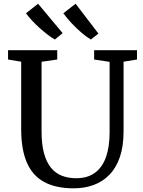

<svg xmlns="http://www.w3.org/2000/svg" viewBox="-20 -1016 780 1044"><path d="M381.3 8Q283.2 8 219.9 -26.6Q156.5 -61.1 125.9 -132.4Q95.2 -203.6 95.2 -313.5V-680.5L23.8 -692.4V-743H291.3V-692.4L206 -680.1V-303.1Q206 -232.1 219.2 -183.1Q232.4 -134.1 257.1 -104Q281.9 -73.9 316.5 -60.4Q351.2 -46.9 394.2 -46.9Q455.5 -46.9 495.8 -76.2Q536.2 -105.5 556.1 -161.3Q576 -217.2 576 -296.7V-679.6L491.8 -692.4V-743H724.9V-692.4L651.9 -680.5V-302.3Q651.9 -220.8 631.8 -162.1Q611.7 -103.5 575 -65.8Q538.3 -28.1 488.9 -10.1Q439.6 8 381.3 8ZM277.7 -801.4Q260.2 -811.5 239 -827.6Q217.8 -843.7 196 -863.3Q174.2 -883 154.7 -903.7Q135.3 -924.4 121.3 -943.8L187 -995.7L320.5 -836L278.7 -801.4ZM473.2 -801.4Q450.3 -815.1 422.7 -838.7Q395.1 -862.2 369.1 -890.1Q343.1 -918.1 324.3 -943.7L391.1 -995.7L515.3 -833.2L474.2 -801.4Z"/></svg>

Font: Merriweather Light
Style: Regular
Weight: 300
Designer: Eben Sorkin
Foundry: Eben Sorkin
Version: Version 2.100